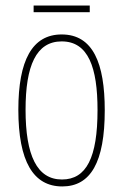

<svg xmlns="http://www.w3.org/2000/svg" viewBox="-20 -661 443 691"><path d="M303 -641H101V-617H303ZM357 -264C357 -433 315 -537 202 -537C96 -537 46 -444 46 -266C46 -80 100 10 204 10C306 10 357 -77 357 -264ZM72 -266C72 -424 110 -512 202 -512C298 -512 331 -418 331 -265C331 -94 291 -15 203 -15C113 -15 72 -102 72 -266Z"/></svg>

Font: Noto Sans Malayalam ExtraCondensed Thin
Style: Regular
Weight: 100
Width: 2
Designer: Jelle Bosma - Monotype Design Team
Foundry: Monotype Imaging Inc.
Version: Version 2.104